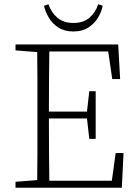

<svg xmlns="http://www.w3.org/2000/svg" viewBox="-20 -883 642 903"><path d="M53 -646V-674H536L545 -511H508L489 -641H212Q211 -573 210.5 -502.5Q210 -432 210 -358H389L400 -454H430V-230H400L389 -326H210Q210 -240 210.5 -169Q211 -98 212 -33H506L524 -163H561L553 0H53V-28L155 -36Q156 -104 156 -172.5Q156 -241 156 -310V-364Q156 -433 156 -501.5Q156 -570 155 -638ZM187 -856 208 -863Q221 -824 250 -799.5Q279 -775 325 -775Q372 -775 400.5 -799.5Q429 -824 442 -863L463 -856Q458 -828 441 -800Q424 -772 395.5 -753.5Q367 -735 325 -735Q283 -735 254.5 -753.5Q226 -772 209.5 -800Q193 -828 187 -856Z"/></svg>

Font: Source Serif Pro Light
Style: Regular
Weight: 300
Designer: Frank Grießhammer
Foundry: Adobe Systems Incorporated
Version: Version 3.001;hotconv 1.0.111;makeotfexe 2.5.65597